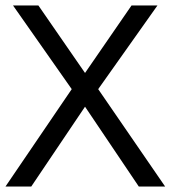

<svg xmlns="http://www.w3.org/2000/svg" viewBox="-35 -680 622 700"><path d="M567 0H471L275 -291L79 0H-15L226.5 -355L12.5 -660H105L275 -414L444.5 -660H539L323 -355Z"/></svg>

Font: Lucymar Sans
Style: Regular
Weight: 400
Foundry: The League of Moveable Type (original font) / Main changes by Cristiano Sobral with portions from Mirco Monsees
Version: Version 2.001;August 30, 2020;FontCreator 13.0.0.2681 64-bit